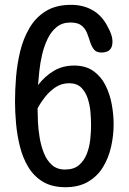

<svg xmlns="http://www.w3.org/2000/svg" viewBox="-20 -783 540 806"><path d="M254.9 2.9Q198.2 2.9 160.2 -20Q122.1 -43 98.6 -82Q75.2 -121.1 63.5 -168.5Q51.8 -215.8 47.4 -264.6Q43 -313.5 43 -356.4Q43 -404.3 47.4 -459.5Q51.8 -514.6 64.9 -568.4Q78.1 -622.1 104 -666Q129.9 -710 172.4 -736.3Q214.8 -762.7 278.3 -762.7Q330.1 -762.7 369.6 -739.7Q409.2 -716.8 432.6 -669.9Q440.4 -656.2 446.3 -640.1Q452.1 -624 452.1 -607.4Q452.1 -562.5 406.2 -562.5Q384.8 -562.5 374.5 -575.2Q364.3 -587.9 358.4 -606.9Q352.5 -626 345.2 -644.5Q337.9 -663.1 322.3 -675.8Q306.6 -688.5 275.4 -688.5Q241.2 -688.5 217.8 -669.4Q194.3 -650.4 179.7 -619.6Q165 -588.9 156.7 -553.2Q148.4 -517.6 145 -483.9Q141.6 -450.2 139.6 -425.8Q168 -462.9 205.6 -485.4Q243.2 -507.8 291 -507.8Q339.8 -507.8 372.1 -484.9Q404.3 -461.9 422.9 -424.8Q441.4 -387.7 449.2 -344.7Q457 -301.8 457 -261.7Q457 -213.9 446.3 -166.5Q435.5 -119.1 412.1 -81.1Q388.7 -43 349.6 -20Q310.5 2.9 254.9 2.9ZM252.9 -71.3Q290 -71.3 311.5 -89.8Q333 -108.4 344.2 -136.7Q355.5 -165 358.9 -197.8Q362.3 -230.5 362.3 -257.8Q362.3 -281.2 359.9 -311Q357.4 -340.8 348.6 -368.7Q339.8 -396.5 321.3 -415Q302.7 -433.6 270.5 -433.6Q239.3 -433.6 214.4 -417.5Q189.5 -401.4 170.4 -377.4Q151.4 -353.5 137.7 -328.1Q137.7 -305.7 139.2 -272.9Q140.6 -240.2 146.5 -205.1Q152.3 -169.9 164.6 -139.6Q176.8 -109.4 198.2 -90.3Q219.7 -71.3 252.9 -71.3Z"/></svg>

Font: Kosugi Maru
Style: Regular
Weight: 400
Designer: MOTOYA
Version: Version 4.002